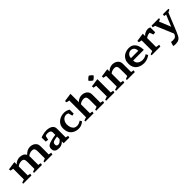

<svg xmlns="http://www.w3.org/2000/svg" viewBox="467 -2685 4839 4839"><g transform="rotate(-45 2887.0 -265.0)"><path d="M34 -459 29 -510 255 -542V-458Q289 -499 338 -519Q387 -539 428 -539Q482 -539 534 -518Q586 -497 611 -443Q653 -490 702.5 -514.5Q752 -539 801 -539Q849 -539 895 -521.5Q941 -504 971.5 -464Q1002 -424 1003 -355V-67L1078 -53L1068 0H785V-35L863 -65V-315Q863 -379 843 -408Q823 -437 767 -437Q727 -437 687 -420.5Q647 -404 627 -381Q628 -374 629 -367.5Q630 -361 630 -353V-67L705 -53L695 0H412V-35L490 -65V-315Q490 -379 470 -408Q450 -437 394 -437Q354 -437 314.5 -422Q275 -407 255 -384V-67L330 -53L320 0H27V-35L115 -65V-444Z M1254 -338 1178 -350V-495Q1204 -507 1240 -517Q1276 -527 1314.5 -533Q1353 -539 1387 -539Q1426 -539 1465 -531Q1504 -523 1537 -504.5Q1570 -486 1589.5 -455.5Q1609 -425 1609 -380V-68L1681 -51L1671 0H1469V-66Q1439 -30 1395 -11Q1351 8 1307 8Q1280 8 1251.5 3.5Q1223 -1 1198.5 -14.5Q1174 -28 1159 -54Q1144 -80 1144 -123Q1144 -167 1162.5 -193.5Q1181 -220 1214 -236Q1247 -252 1290 -263Q1339 -276 1377 -284.5Q1415 -293 1469 -299V-381Q1469 -467 1355 -467Q1334 -467 1314.5 -462.5Q1295 -458 1280 -448ZM1289 -131Q1289 -99 1304 -84.5Q1319 -70 1349 -70Q1373 -70 1396 -82Q1419 -94 1438 -112.5Q1457 -131 1469 -148V-237Q1437 -233 1412.5 -228.5Q1388 -224 1356 -215Q1325 -207 1310.5 -191Q1296 -175 1292.5 -158.5Q1289 -142 1289 -131Z M2086 -447Q2069 -458 2051 -462Q2033 -466 2016 -466Q1973 -466 1937 -440Q1901 -414 1880 -371Q1859 -328 1859 -277Q1859 -224 1875 -176Q1891 -128 1926.5 -98.5Q1962 -69 2020 -69Q2054 -69 2090 -82.5Q2126 -96 2157 -119L2188 -66Q2148 -28 2100 -8.5Q2052 11 2001 11Q1950 11 1900.5 -4Q1851 -19 1810 -51.5Q1769 -84 1745 -138Q1721 -192 1721 -270Q1721 -344 1749 -395Q1777 -446 1821.5 -478Q1866 -510 1917.5 -524.5Q1969 -539 2016 -539Q2100 -539 2175 -492V-349L2115 -337Z M2250 -677 2245 -728 2471 -760V-459Q2505 -500 2554 -519.5Q2603 -539 2644 -539Q2692 -539 2738 -521.5Q2784 -504 2814.5 -464Q2845 -424 2846 -355V-67L2921 -53L2911 0H2628V-35L2706 -65V-315Q2706 -379 2686 -408Q2666 -437 2610 -437Q2570 -437 2530.5 -422Q2491 -407 2471 -384V-67L2546 -53L2536 0H2243V-35L2331 -65V-662Z M3024 -673Q3033 -688 3049.5 -704Q3066 -720 3085 -734.5Q3104 -749 3119 -757Q3134 -750 3152.5 -736Q3171 -722 3187.5 -706Q3204 -690 3211 -675Q3203 -661 3186 -644.5Q3169 -628 3150 -614Q3131 -600 3116 -591Q3102 -599 3083.5 -613Q3065 -627 3048.5 -643Q3032 -659 3024 -673ZM2991 -459 2986 -510 3212 -542V-67L3287 -53L3277 0H2984V-35L3072 -65V-444Z M3344 -459 3339 -510 3565 -542V-459Q3599 -500 3648 -519.5Q3697 -539 3738 -539Q3786 -539 3832 -521.5Q3878 -504 3908.5 -464Q3939 -424 3940 -355V-67L4015 -53L4005 0H3722V-35L3800 -65V-315Q3800 -379 3780 -408Q3760 -437 3704 -437Q3664 -437 3624.5 -422Q3585 -407 3565 -384V-67L3640 -53L3630 0H3337V-35L3425 -65V-444Z M4181 -236Q4181 -179 4206 -144Q4231 -109 4273.5 -92.5Q4316 -76 4366 -76Q4401 -76 4439.5 -88Q4478 -100 4516 -125L4548 -67Q4499 -29 4442 -10Q4385 9 4335 9Q4278 9 4225 -6Q4172 -21 4130 -53Q4088 -85 4063.5 -136.5Q4039 -188 4039 -262Q4039 -339 4065.5 -392Q4092 -445 4134 -477Q4176 -509 4226 -523.5Q4276 -538 4322 -538Q4407 -538 4459.5 -497Q4512 -456 4537 -387.5Q4562 -319 4562 -236ZM4446 -318Q4446 -371 4428 -402.5Q4410 -434 4382 -448.5Q4354 -463 4324 -463Q4290 -463 4258.5 -447Q4227 -431 4206.5 -399Q4186 -367 4184 -318Z M4610 -459 4605 -510 4831 -542V-459Q4865 -500 4914 -519.5Q4963 -539 5004 -539Q5038 -539 5077 -522V-346L5007 -337L4970 -437Q4930 -437 4890.5 -422Q4851 -407 4831 -384V-67L4926 -53L4916 0H4603V-35L4691 -65V-444Z M5380 42Q5384 33 5384.5 31Q5385 29 5386 26Q5387 23 5391 13L5191 -463L5122 -480L5132 -530H5396V-495L5336 -470L5453 -183L5459 -155L5587 -467L5526 -477L5536 -530H5732V-495L5667 -466Q5620 -349 5580.5 -254Q5541 -159 5512 -86Q5485 -18 5462 36Q5439 90 5419 129Q5393 179 5348.5 204.5Q5304 230 5238 230Q5223 230 5196 227.5Q5169 225 5152 220L5187 107Q5203 111 5218 112.5Q5233 114 5246 114Q5282 114 5306 108.5Q5330 103 5347 87.5Q5364 72 5380 42Z"/></g></svg>

Font: Brawler
Style: Bold
Weight: 700
Designer: Oleg Frolov, Haley Fiege
Foundry: Oleg Frolov, Haley Fiege
Version: Version 1.101; ttfautohint (v1.8.3)